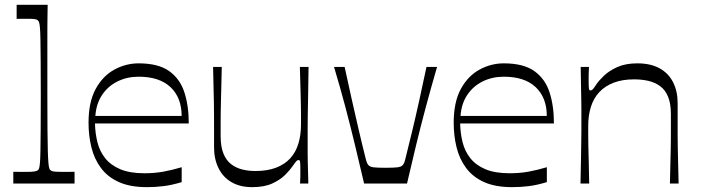

<svg xmlns="http://www.w3.org/2000/svg" viewBox="-20 -760 2906 795"><path d="M35.1 0V-48.7Q50.4 -48.6 63.2 -48.4Q76 -48.3 86.9 -48.3Q113.1 -48.3 122.7 -50Q132.3 -51.7 136.6 -55Q139.7 -57.1 141.8 -63.1Q143.9 -69.1 145.4 -85.7Q146.9 -102.3 147.4 -135.4Q148 -168.6 148.4 -224.6Q148.9 -280.7 148.9 -367.3Q148.9 -452.1 148.4 -507.8Q148 -563.4 147.4 -596.2Q146.9 -629 145.4 -645.2Q143.9 -661.4 141.8 -667.5Q139.7 -673.6 136.6 -675.7Q132.3 -679.8 122.9 -681.1Q113.6 -682.3 89.9 -682.3Q81 -682.3 71 -682.2Q61 -682.1 48.9 -681.8V-740H177.4Q177.3 -722.3 176.8 -702.4Q176.3 -682.6 176.2 -655.6Q176.1 -628.7 176.1 -589.7Q176.1 -550.7 176.1 -495.7Q176.1 -440.7 176.1 -364.3Q176.1 -278.6 176.6 -223.1Q177 -167.6 178 -134.8Q179 -102 180.5 -85.6Q182 -69.1 184.1 -63.1Q186.1 -57.1 189.3 -55Q194.4 -50.9 204.4 -49.6Q214.3 -48.3 243.3 -48.3Q253 -48.3 264.1 -48.4Q275.3 -48.6 288.7 -48.7V0Z M588.4 14.9Q518.4 14.9 471.9 -6.3Q425.4 -27.4 397.9 -64.6Q370.4 -101.7 358.5 -149.8Q346.6 -197.9 346.6 -251.7Q346.6 -337.4 376.1 -391.6Q405.7 -445.7 453.4 -471.7Q501 -497.7 554 -497.7Q635.4 -497.7 680.4 -465.7Q725.3 -433.7 743.4 -377.9Q761.6 -322 761.6 -248.9H373.3Q374.1 -208.1 383.5 -170.7Q392.9 -133.3 415.8 -104.6Q438.7 -75.9 478.2 -59.2Q517.7 -42.6 578.1 -42.6Q619.1 -42.6 655.1 -49Q691 -55.4 732.3 -67.6V-5.9Q691 6.6 657.2 10.7Q623.4 14.9 588.4 14.9ZM732.1 -279.9Q732.1 -355.3 686.3 -398.9Q640.4 -442.4 554 -442.4Q506.4 -442.4 466.6 -422.9Q426.9 -403.3 402.6 -366.7Q378.3 -330.1 374.9 -279.9Z M1024.4 14.9Q973.6 14.9 938.4 -5.8Q903.1 -26.4 884.7 -64.1Q866.3 -101.7 866.3 -150.4Q866.3 -195 866.3 -227Q866.3 -259 866.2 -285Q866.1 -311 865.6 -337.9Q865.1 -364.9 864.2 -398.9Q863.3 -433 862.3 -482.9H898.3Q897.3 -433.7 896.4 -400.7Q895.4 -367.7 894.9 -343.4Q894.4 -319.1 894 -298.3Q893.6 -277.4 893.6 -253.6Q893.6 -229.7 893.6 -196.3Q893.6 -152.6 905.3 -123.9Q917 -95.2 937.4 -79.9Q957.9 -64.6 983.4 -58.2Q1009 -51.9 1037.6 -51.9Q1086.7 -51.9 1122.6 -65.5Q1158.6 -79.2 1181.6 -104.3Q1204.6 -129.4 1215.4 -165Q1226.3 -200.6 1226.3 -244.3Q1226.3 -267.9 1226.3 -285.6Q1226.3 -303.4 1225.8 -325.9Q1225.3 -348.4 1224.4 -385.3Q1223.4 -422.1 1221.6 -482.9H1257.6Q1256.7 -411.3 1255.8 -363.8Q1254.9 -316.3 1254.4 -285.7Q1254 -255.1 1253.9 -235Q1253.9 -214.9 1253.9 -199.2Q1253.9 -183.6 1253.9 -165.9Q1253.9 -141.6 1253.9 -123.6Q1253.9 -105.6 1254.4 -88.6Q1254.9 -71.6 1255.4 -50.7Q1255.9 -29.9 1256.7 0H1222.4Q1223.6 -17.3 1223.6 -30.2Q1223.7 -43.1 1223.7 -52.7Q1223.7 -80.4 1222.7 -88.9Q1221.7 -97.4 1216.4 -97.4Q1211.4 -97.4 1207 -92.6Q1202.6 -87.9 1191.1 -71.3Q1181 -56.3 1160.6 -35.8Q1140.1 -15.3 1107.1 -0.2Q1074 14.9 1024.4 14.9Z M1487.6 0Q1468.6 -82.3 1449.8 -159.8Q1431 -237.3 1410.1 -316.8Q1389.1 -396.3 1363.1 -482.9H1407Q1422.6 -410 1437 -346.2Q1451.4 -282.4 1465.4 -222.1Q1479.4 -161.7 1494.9 -100.4Q1498.9 -83.9 1505.4 -76.4Q1511.9 -68.9 1527.9 -67.1Q1544 -65.3 1576.4 -65.3Q1609 -65.3 1625 -67.1Q1641 -68.9 1647.6 -76.4Q1654.1 -83.9 1658 -100.4Q1673.4 -161.7 1687.9 -222.1Q1702.4 -282.4 1716.4 -346.2Q1730.4 -410 1745.9 -482.9H1789.7Q1764.6 -396.3 1743.2 -316.8Q1721.9 -237.3 1703.1 -159.8Q1684.3 -82.3 1665.3 0Z M2100.4 14.9Q2030.4 14.9 1983.9 -6.3Q1937.4 -27.4 1909.9 -64.6Q1882.4 -101.7 1870.5 -149.8Q1858.6 -197.9 1858.6 -251.7Q1858.6 -337.4 1888.1 -391.6Q1917.7 -445.7 1965.4 -471.7Q2013 -497.7 2066 -497.7Q2147.4 -497.7 2192.4 -465.7Q2237.3 -433.7 2255.4 -377.9Q2273.6 -322 2273.6 -248.9H1885.3Q1886.1 -208.1 1895.5 -170.7Q1904.9 -133.3 1927.8 -104.6Q1950.7 -75.9 1990.2 -59.2Q2029.7 -42.6 2090.1 -42.6Q2131.1 -42.6 2167.1 -49Q2203 -55.4 2244.3 -67.6V-5.9Q2203 6.6 2169.2 10.7Q2135.4 14.9 2100.4 14.9ZM2244.1 -279.9Q2244.1 -355.3 2198.3 -398.9Q2152.4 -442.4 2066 -442.4Q2018.4 -442.4 1978.6 -422.9Q1938.9 -403.3 1914.6 -366.7Q1890.3 -330.1 1886.9 -279.9Z M2383.6 0Q2385.3 -68.4 2385.8 -109.7Q2386.3 -151 2386.8 -176.9Q2387.3 -202.7 2387.3 -222.2Q2387.3 -241.7 2387.3 -266.4Q2387.3 -290.3 2387.3 -309.1Q2387.3 -328 2386.8 -349.4Q2386.3 -370.9 2385.8 -402.5Q2385.3 -434.1 2384.4 -482.9H2418.7Q2417.7 -466.4 2417.5 -453.1Q2417.3 -439.7 2417.3 -430.1Q2417.3 -402.4 2418.4 -393.9Q2419.4 -385.4 2424.7 -385.4Q2429.7 -385.4 2434.5 -390.3Q2439.3 -395.1 2449.9 -411.6Q2460.1 -426.7 2481.1 -446.8Q2502 -466.9 2536.1 -482.3Q2570.1 -497.7 2619.1 -497.7Q2674 -497.7 2711.2 -477.1Q2748.4 -456.4 2767.1 -419.2Q2785.9 -382 2785.9 -332.4Q2785.9 -287.9 2785.9 -255.9Q2785.9 -223.9 2785.9 -197.9Q2786 -171.9 2786.5 -144.9Q2787 -118 2787.9 -83.9Q2788.9 -49.9 2789.9 0H2753.9Q2754.9 -49.1 2755.8 -82.2Q2756.7 -115.3 2757.2 -139.6Q2757.7 -164 2757.8 -184.9Q2757.9 -205.7 2757.9 -229.6Q2757.9 -253.6 2757.9 -287Q2757.9 -331.6 2746.1 -359.9Q2734.3 -388.1 2713.2 -403.4Q2692.1 -418.7 2664.9 -425.1Q2637.6 -431.4 2605.6 -431.4Q2557.4 -431.4 2521.5 -417.8Q2485.6 -404.1 2461.9 -379Q2438.3 -353.9 2426.9 -318.3Q2415.6 -282.7 2415.6 -239Q2415.6 -215.4 2415.6 -197.6Q2415.6 -179.7 2416.1 -157.1Q2416.6 -134.6 2417.6 -98.1Q2418.6 -61.6 2419.6 0Z"/></svg>

Font: Ojuju ExtraLight
Style: Regular
Weight: 200
Designer: Chisaokwu Joboson, Mirko Velimirovic
Foundry: Udi Foundry
Version: Version 1.000